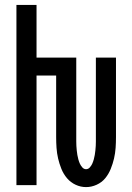

<svg xmlns="http://www.w3.org/2000/svg" viewBox="-20 -755 540 783"><path d="M331 8Q309 8 288.5 -1.5Q268 -11 253.5 -28Q239 -45 230.5 -66Q222 -87 217 -108.5Q212 -130 210.5 -152Q209 -174 209 -196V-447H129V0H47V-735H129V-520H291V-196Q291 -187 291 -178Q291 -169 291.5 -160Q292 -151 293 -141.5Q294 -132 295.5 -123Q297 -114 299.5 -105Q302 -96 305.5 -88Q309 -80 315.5 -72.5Q322 -65 331 -65Q340 -65 346.5 -72.5Q353 -80 356.5 -88Q360 -96 362.5 -105Q365 -114 366.5 -123Q368 -132 369 -141.5Q370 -151 370.5 -160Q371 -169 371 -178Q371 -187 371 -196V-520H453V-196Q453 -174 451.5 -152Q450 -130 445 -108.5Q440 -87 431.5 -66Q423 -45 409 -28Q395 -11 374 -1.5Q353 8 331 8Z"/></svg>

Font: Iosevka Term Curly Medium
Style: Regular
Weight: 500
Designer: Belleve Invis
Foundry: Belleve Invis
Version: Version 32.3.0